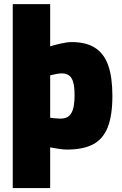

<svg xmlns="http://www.w3.org/2000/svg" viewBox="-20 -722 598 943"><path d="M42.6 201.7V-701.7H226.4V-494.4Q248 -501.2 279.2 -508.3Q310.4 -515.3 332.2 -515.3Q403 -515.3 447.1 -486.9Q491.3 -458.5 511.7 -400.3Q532 -342 532 -251.1Q532 -155.2 509.2 -97.2Q486.4 -39.2 437.5 -13.3Q388.6 12.6 308.9 12.6Q290.5 12.6 266.5 8.7Q242.5 4.9 226.4 1.8V201.7ZM276.7 -139.4Q305.1 -139.4 319.9 -153.2Q334.7 -167.1 340.5 -193.1Q346.2 -219.1 346.2 -255.6Q346.2 -296.1 339.3 -319.2Q332.3 -342.3 318.3 -351.9Q304.3 -361.6 284.3 -361.6Q271.7 -361.6 255.1 -358.4Q238.4 -355.2 226.4 -351.9V-143.7Q235.4 -142.3 250 -140.9Q264.5 -139.4 276.7 -139.4Z"/></svg>

Font: Titillium Web SemiBold
Style: Regular
Weight: 600
Designer: Mohamed Gaber, Accademia di Belle Arti di Urbino
Foundry: Kief Type Foundry, Accademia di Belle Arti di Urbino
Version: Version 3.000; ttfautohint (v1.8.4)